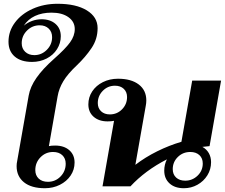

<svg xmlns="http://www.w3.org/2000/svg" viewBox="-20 -987 1191 1017"><path d="M68 -107Q68 -121 71 -134L132 -481Q140 -527 173 -574.5Q206 -622 267 -676Q326 -728 351 -762.5Q376 -797 376 -833Q376 -872 342.5 -896Q309 -920 253 -920Q203 -920 165.5 -902.5Q128 -885 106 -851Q125 -867 149.5 -876Q174 -885 200 -885Q246 -885 274 -860.5Q302 -836 302 -795Q302 -758 282 -726.5Q262 -695 227 -677Q192 -659 150 -659Q91 -659 58 -687.5Q25 -716 25 -766Q25 -822 59.5 -868Q94 -914 153.5 -940.5Q213 -967 285 -967Q383 -967 440 -932Q497 -897 497 -838Q497 -780 465 -732.5Q433 -685 387 -641Q339 -596 315.5 -557Q292 -518 285 -476L239 -213Q251 -216 272 -216Q319 -216 347 -191.5Q375 -167 375 -126Q375 -88 354 -57Q333 -26 297 -8Q261 10 218 10Q146 10 107 -21.5Q68 -53 68 -107ZM256 -790Q256 -818 238 -835.5Q220 -853 190 -853Q151 -853 123 -825Q95 -797 95 -758Q95 -730 113.5 -712.5Q132 -695 162 -695Q200 -695 228 -723Q256 -751 256 -790ZM328 -120Q328 -148 310 -165Q292 -182 261 -182Q222 -182 194.5 -154Q167 -126 167 -86Q167 -58 185 -41Q203 -24 234 -24Q273 -24 300.5 -52Q328 -80 328 -120Z M1098 -128Q1098 -90 1078.5 -58.5Q1059 -27 1026 -8.5Q993 10 954 10Q906 10 878 -15.5Q850 -41 850 -83Q850 -115 864 -143Q749 -84 671 0H523L584 -347Q570 -344 550 -344Q504 -344 476 -368.5Q448 -393 448 -434Q448 -472 468.5 -503Q489 -534 525 -552Q561 -570 605 -570Q675 -570 715 -539.5Q755 -509 755 -455Q755 -441 752 -426L697 -114Q749 -154 812.5 -185.5Q876 -217 941 -236L998 -560H1151L1090 -213Q1064 -211 1052 -209Q1074 -197 1086 -176Q1098 -155 1098 -128ZM653 -473Q653 -500 635.5 -516.5Q618 -533 589 -533Q551 -533 524.5 -506Q498 -479 498 -441Q498 -414 515.5 -397.5Q533 -381 562 -381Q600 -381 626.5 -408Q653 -435 653 -473ZM1054 -121Q1054 -149 1036 -165.5Q1018 -182 988 -182Q949 -182 922 -155.5Q895 -129 895 -91Q895 -63 913 -46.5Q931 -30 961 -30Q999 -30 1026.5 -56.5Q1054 -83 1054 -121Z"/></svg>

Font: Fahkwang
Style: Bold Italic
Weight: 700
Italic angle: -10°
Designer: Suppakit Chalermlarp | Katatrad Co.,Ltd.
Foundry: Cadson Demak Co.,Ltd.
Version: Version 1.000; ttfautohint (v1.6)